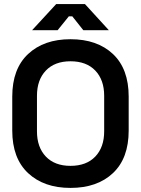

<svg xmlns="http://www.w3.org/2000/svg" viewBox="-20 -906 690 940"><path d="M40 -267V-433Q40 -569 117.5 -641.5Q195 -714 325 -714Q456 -714 533 -641.5Q610 -569 610 -433V-267Q610 -131 533 -58.5Q456 14 325 14Q195 14 117.5 -58.5Q40 -131 40 -267ZM490 -263V-437Q490 -515 446.5 -560.5Q403 -606 325 -606Q248 -606 204.5 -560.5Q161 -515 161 -437V-263Q161 -185 204.5 -139.5Q248 -94 325 -94Q403 -94 446.5 -139.5Q490 -185 490 -263ZM137 -758 255 -886H396L513 -758H388L334 -826H317L262 -758Z"/></svg>

Font: Space Grotesk Frontify SemiBold
Style: Regular
Weight: 600
Designer: Florian Karsten
Version: Version 2.000